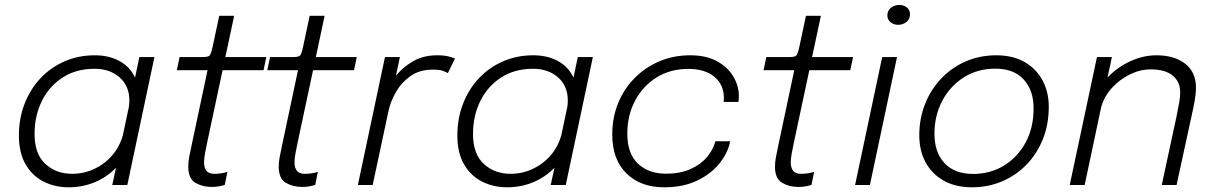

<svg xmlns="http://www.w3.org/2000/svg" viewBox="-20 -768 5040 797"><path d="M265.5 9.5Q208 9.5 161 -14.2Q114 -38 86.2 -85.8Q58.5 -133.5 58.5 -206Q58.5 -276 81.8 -336.5Q105 -397 147.5 -442.5Q190 -488 247.8 -513.2Q305.5 -538.5 373.5 -538.5Q432.5 -538.5 476.2 -514.5Q520 -490.5 540.5 -446L558.5 -531H621L508.5 0H446L461.5 -71.5Q423 -32 372.5 -11.2Q322 9.5 265.5 9.5ZM123.5 -212Q123.5 -129 168 -87.8Q212.5 -46.5 279.5 -46.5Q327.5 -46.5 370.8 -66.5Q414 -86.5 445.2 -122.5Q476.5 -158.5 490 -206.5L515 -324.5Q517 -338.5 517 -350.5Q517 -411.5 476.2 -447Q435.5 -482.5 372.5 -482.5Q296.5 -482.5 240.5 -446.5Q184.5 -410.5 154 -349.2Q123.5 -288 123.5 -212Z M858.5 8Q820.5 8 791 -9.2Q761.5 -26.5 761.5 -76.5Q761.5 -94 765.2 -115.2Q769 -136.5 775.5 -165.5L841.5 -476.5H714L725.5 -531H820Q845 -531 850.8 -538.2Q856.5 -545.5 863 -575.5L890 -702.5H952L915.5 -531H1085.5L1074 -476.5H904L842 -186Q835 -154 831 -131.5Q827 -109 827 -94Q827 -72 836.8 -59.2Q846.5 -46.5 870 -46.5Q885 -46.5 900.8 -49Q916.5 -51.5 924 -55L913 -0.5Q904.5 2.5 890.5 5.2Q876.5 8 858.5 8Z M1234 8Q1196 8 1166.5 -9.2Q1137 -26.5 1137 -76.5Q1137 -94 1140.8 -115.2Q1144.5 -136.5 1151 -165.5L1217 -476.5H1089.5L1101 -531H1195.5Q1220.5 -531 1226.2 -538.2Q1232 -545.5 1238.5 -575.5L1265.5 -702.5H1327.5L1291 -531H1461L1449.5 -476.5H1279.5L1217.5 -186Q1210.5 -154 1206.5 -131.5Q1202.5 -109 1202.5 -94Q1202.5 -72 1212.2 -59.2Q1222 -46.5 1245.5 -46.5Q1260.5 -46.5 1276.2 -49Q1292 -51.5 1299.5 -55L1288.5 -0.5Q1280 2.5 1266 5.2Q1252 8 1234 8Z M1465.5 0 1578 -531H1640L1623.5 -453.5Q1651 -488 1693.8 -513.2Q1736.5 -538.5 1794.5 -538.5Q1826 -538.5 1845 -533Q1864 -527.5 1868.5 -524.5L1839 -464.5Q1834.5 -467.5 1820.2 -473.2Q1806 -479 1777 -479Q1720.5 -479 1682.5 -451.2Q1644.5 -423.5 1622.5 -384Q1600.5 -344.5 1593 -309L1527 0Z M2085.5 9.5Q2028 9.5 1981 -14.2Q1934 -38 1906.2 -85.8Q1878.5 -133.5 1878.5 -206Q1878.5 -276 1901.8 -336.5Q1925 -397 1967.5 -442.5Q2010 -488 2067.8 -513.2Q2125.5 -538.5 2193.5 -538.5Q2252.5 -538.5 2296.2 -514.5Q2340 -490.5 2360.5 -446L2378.5 -531H2441L2328.5 0H2266L2281.5 -71.5Q2243 -32 2192.5 -11.2Q2142 9.5 2085.5 9.5ZM1943.5 -212Q1943.5 -129 1988 -87.8Q2032.5 -46.5 2099.5 -46.5Q2147.5 -46.5 2190.8 -66.5Q2234 -86.5 2265.2 -122.5Q2296.5 -158.5 2310 -206.5L2335 -324.5Q2337 -338.5 2337 -350.5Q2337 -411.5 2296.2 -447Q2255.5 -482.5 2192.5 -482.5Q2116.5 -482.5 2060.5 -446.5Q2004.5 -410.5 1974 -349.2Q1943.5 -288 1943.5 -212Z M2737 9.5Q2639.5 9.5 2580.5 -48Q2521.5 -105.5 2521.5 -210Q2521.5 -280 2546 -340Q2570.5 -400 2614.8 -444.5Q2659 -489 2717.8 -513.8Q2776.5 -538.5 2845 -538.5Q2912.5 -538.5 2957.5 -513.2Q3002.5 -488 3024.8 -449.2Q3047 -410.5 3047 -370.5Q3047 -354.5 3045 -345H2983.5Q2985 -352 2985 -361Q2985 -416 2945.8 -449Q2906.5 -482 2837 -482Q2762.5 -482 2705.5 -446.5Q2648.5 -411 2616.2 -350Q2584 -289 2584 -213Q2584 -131 2627.8 -89Q2671.5 -47 2744.5 -47Q2805 -47 2847.8 -66.8Q2890.5 -86.5 2915.8 -117.2Q2941 -148 2949.5 -181.5H3011Q3002 -134.5 2967.5 -90.8Q2933 -47 2874.8 -18.8Q2816.5 9.5 2737 9.5Z M3294 8Q3256 8 3226.5 -9.2Q3197 -26.5 3197 -76.5Q3197 -94 3200.8 -115.2Q3204.5 -136.5 3211 -165.5L3277 -476.5H3149.5L3161 -531H3255.5Q3280.5 -531 3286.2 -538.2Q3292 -545.5 3298.5 -575.5L3325.5 -702.5H3387.5L3351 -531H3521L3509.5 -476.5H3339.5L3277.5 -186Q3270.5 -154 3266.5 -131.5Q3262.5 -109 3262.5 -94Q3262.5 -72 3272.2 -59.2Q3282 -46.5 3305.5 -46.5Q3320.5 -46.5 3336.2 -49Q3352 -51.5 3359.5 -55L3348.5 -0.5Q3340 2.5 3326 5.2Q3312 8 3294 8Z M3708.5 -665Q3690 -665 3676.8 -675.8Q3663.5 -686.5 3663.5 -704Q3663.5 -724 3678.5 -735.8Q3693.5 -747.5 3713 -747.5Q3731.5 -747.5 3744.5 -737Q3757.5 -726.5 3757.5 -709Q3757.5 -688.5 3742.8 -676.8Q3728 -665 3708.5 -665ZM3529.5 0 3642 -531H3703.5L3591 0Z M4015 9.5Q3947 9.5 3898 -17.8Q3849 -45 3822.5 -93.5Q3796 -142 3796 -206.5Q3796 -276.5 3820.2 -337Q3844.5 -397.5 3887.8 -442.8Q3931 -488 3989.2 -513.2Q4047.5 -538.5 4115.5 -538.5Q4184 -538.5 4232.8 -510.8Q4281.5 -483 4307.5 -434.5Q4333.5 -386 4333.5 -325Q4333.5 -251 4308.8 -189.8Q4284 -128.5 4240.5 -84Q4197 -39.5 4139.2 -15Q4081.5 9.5 4015 9.5ZM4019.5 -46Q4090 -46 4146.8 -80.2Q4203.5 -114.5 4237 -175.8Q4270.5 -237 4270.5 -318.5Q4270.5 -393 4229.5 -438Q4188.5 -483 4111.5 -483Q4038 -483 3981 -447Q3924 -411 3891.5 -349.8Q3859 -288.5 3859 -212.5Q3859 -135.5 3900.8 -90.8Q3942.5 -46 4019.5 -46Z M4420.5 0 4533.5 -531H4595.5L4577.5 -446.5Q4618 -489 4672 -513.8Q4726 -538.5 4780 -538.5Q4855 -538.5 4899.8 -503.5Q4944.5 -468.5 4944.5 -404Q4944.5 -379.5 4939 -348.8Q4933.5 -318 4924.5 -278.5L4864 0H4802.5L4863.5 -283.5Q4871.5 -321.5 4875.2 -343.8Q4879 -366 4879 -384.5Q4879 -429 4847.8 -454.5Q4816.5 -480 4756.5 -480Q4713.5 -480 4671 -459.5Q4628.5 -439 4596 -403.5Q4563.5 -368 4551 -323L4482.5 0Z"/></svg>

Font: Epilogue Light
Style: Italic
Weight: 300
Italic angle: -12°
Designer: Tyler Finck
Foundry: Etcetera Type Co
Version: Version 2.111; ttfautohint (v1.8.3)